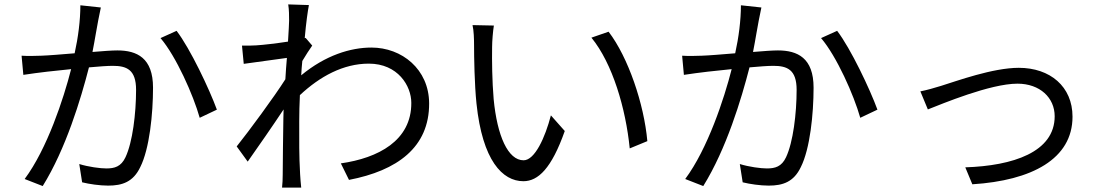

<svg xmlns="http://www.w3.org/2000/svg" viewBox="-20 -814 5040 872"><path d="M438 -780 345 -790C345 -722 335 -644 319 -572C259 -567 200 -562 167 -561C135 -560 109 -559 78 -561L86 -474C158 -485 231 -493 303 -500C269 -366 194 -138 92 -1L174 31C279 -138 347 -364 384 -508C428 -512 468 -515 492 -515C555 -515 598 -498 598 -406C598 -298 582 -168 550 -100C530 -57 500 -49 463 -49C435 -49 382 -56 340 -69L353 14C385 22 433 29 471 29C536 29 585 12 617 -55C659 -138 675 -297 675 -416C675 -551 602 -585 513 -585C489 -585 447 -582 400 -578C411 -633 420 -692 426 -721C430 -740 434 -762 438 -780ZM782 -674 709 -641C780 -558 858 -382 887 -279L965 -316C931 -409 844 -593 782 -674Z M1293 -720C1293 -709 1291 -672 1288 -625C1236 -617 1177 -610 1144 -608C1120 -607 1101 -606 1079 -607L1087 -524C1150 -533 1237 -545 1283 -551C1280 -519 1278 -486 1276 -454C1226 -375 1111 -219 1055 -149L1105 -80C1153 -148 1219 -243 1268 -317C1268 -301 1267 -287 1267 -277C1265 -168 1265 -117 1264 -21C1264 -5 1263 24 1261 38H1348C1346 20 1344 -5 1343 -23C1338 -112 1339 -173 1339 -264C1339 -300 1340 -340 1342 -382C1433 -467 1539 -525 1655 -525C1787 -525 1848 -424 1848 -347C1849 -175 1697 -96 1528 -72L1565 3C1783 -39 1930 -144 1929 -345C1928 -500 1805 -598 1667 -598C1572 -598 1458 -563 1348 -472C1349 -494 1351 -516 1353 -537C1368 -562 1385 -589 1398 -607L1368 -642C1368 -642 1367 -642 1367 -641H1364C1370 -710 1378 -766 1383 -791L1289 -794C1293 -769 1293 -742 1293 -720Z M2223 -698 2126 -700C2132 -676 2133 -634 2133 -611C2133 -553 2135 -431 2144 -344C2171 -85 2262 9 2357 9C2424 9 2485 -49 2545 -219L2482 -290C2456 -190 2409 -86 2358 -86C2287 -86 2238 -197 2222 -364C2215 -447 2214 -538 2215 -601C2215 -627 2219 -674 2223 -698ZM2744 -670 2666 -643C2762 -526 2822 -321 2840 -140L2920 -173C2905 -342 2833 -554 2744 -670Z M3438 -780 3345 -790C3345 -722 3335 -644 3319 -572C3259 -567 3200 -562 3167 -561C3135 -560 3109 -559 3078 -561L3086 -474C3158 -485 3231 -493 3303 -500C3269 -366 3194 -138 3092 -1L3174 31C3279 -138 3347 -364 3384 -508C3428 -512 3468 -515 3492 -515C3555 -515 3598 -498 3598 -406C3598 -298 3582 -168 3550 -100C3530 -57 3500 -49 3463 -49C3435 -49 3382 -56 3340 -69L3353 14C3385 22 3433 29 3471 29C3536 29 3585 12 3617 -55C3659 -138 3675 -297 3675 -416C3675 -551 3602 -585 3513 -585C3489 -585 3447 -582 3400 -578C3411 -633 3420 -692 3426 -721C3430 -740 3434 -762 3438 -780ZM3782 -674 3709 -641C3780 -558 3858 -382 3887 -279L3965 -316C3931 -409 3844 -593 3782 -674Z M4160 -399 4194 -317C4258 -342 4477 -434 4601 -434C4703 -434 4770 -370 4770 -286C4770 -123 4580 -61 4364 -54L4396 23C4666 6 4851 -92 4851 -284C4851 -421 4749 -506 4607 -506C4489 -506 4325 -446 4254 -424C4222 -414 4190 -405 4160 -399Z"/></svg>

Font: DAIFUKU Sans JP
Style: Regular
Weight: 400
Designer: Original font ‘Source Han Sans JP’ : Ryoko NISHIZUKA  (kana, bopomofo & ideographs); Paul D. Hunt (Latin, Greek & Cyrill
Foundry: Daifuku
Version: Version 1.001